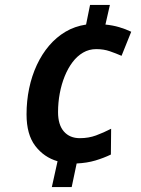

<svg xmlns="http://www.w3.org/2000/svg" viewBox="-20 -744 567 774"><path d="M212 -94Q157 -110 122 -156Q87 -202 87 -283Q87 -337 97.5 -387.5Q108 -438 128.5 -482Q149 -526 178 -560Q207 -594 244 -616Q281 -638 327 -645L343 -724H423L405 -645Q435 -642 460.5 -634.5Q486 -627 509 -616L470 -519Q447 -529 422.5 -537.5Q398 -546 368 -546Q339 -546 315 -532Q291 -518 272.5 -493.5Q254 -469 241 -437Q228 -405 221 -368Q214 -331 214 -292Q214 -241 237.5 -214Q261 -187 302 -187Q337 -187 367 -198Q397 -209 428 -225L427 -121Q398 -107 364.5 -97Q331 -87 289 -85L269 10H189Z"/></svg>

Font: Noto Sans Display SemiBold
Style: Italic
Weight: 600
Italic angle: -12°
Designer: Monotype Design Team
Foundry: Monotype Imaging Inc.
Version: Version 2.003